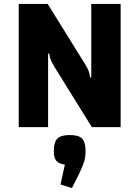

<svg xmlns="http://www.w3.org/2000/svg" viewBox="-20 -645 708 974"><path d="M75 -625H222L412 -319Q426 -296 431 -281.5Q436 -267 437 -252H443V-625H592V0H446L256 -306Q242 -330 236.5 -344Q231 -358 230 -373H224V0H75ZM287 291 309 190Q279 186 266 171Q253 156 253 123Q253 76 271 58Q289 40 334 40Q379 40 396.5 58Q414 76 414 123Q414 151 407 174Q400 197 382 235L345 309Z"/></svg>

Font: Changa SemiBold
Style: Regular
Weight: 600
Designer: Eduardo Rodriguez Tunni
Foundry: Eduardo Rodriguez Tunni
Version: Version 2.002; ttfautohint (v1.5) -l 8 -r 50 -G 150 -x 14 -H